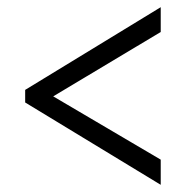

<svg xmlns="http://www.w3.org/2000/svg" viewBox="-20 -625 517 534"><path d="M50 -340V-375L427 -605V-536L128 -357L427 -181V-111Z"/></svg>

Font: Noto Serif Sinhala Condensed
Style: Regular
Weight: 400
Width: 3
Designer: Jelle Bosma - Monotype Design Team
Foundry: Monotype Imaging Inc.
Version: Version 2.007; ttfautohint (v1.8.4.7-5d5b)